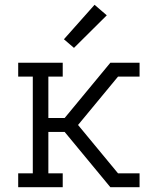

<svg xmlns="http://www.w3.org/2000/svg" viewBox="-20 -782 640 802"><path d="M56 0V-58H117V-462H56V-520H242V-462H182V-289H250L441 -520H563V-462H473L306 -260L473 -58H563V0H441L250 -231H182V-58H242V0ZM289 -582 247 -618 375 -762 426 -718Z"/></svg>

Font: Iosevka Etoile Light
Style: Regular
Weight: 300
Designer: Belleve Invis
Foundry: Belleve Invis
Version: Version 25.0.1; ttfautohint (v1.8.4)